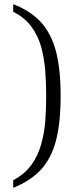

<svg xmlns="http://www.w3.org/2000/svg" viewBox="-20 -773 355 915"><path d="M43 122.1V85.9Q97.2 57.1 128.9 13.7Q160.6 -29.8 175.8 -84Q191.4 -138.2 195.8 -197Q200.2 -255.9 200.2 -315.9Q200.2 -376 195.6 -435.5Q190.9 -495.1 176.3 -549.3Q161.1 -603 129.2 -646.5Q97.2 -689.9 43 -716.8V-752.9Q123.5 -722.7 174.3 -668Q224.1 -613.8 246.6 -528.8Q269 -443.8 269 -315.9Q269 -187.5 246.6 -102.5Q224.1 -17.1 174.1 36.4Q124 89.8 43 122.1Z"/></svg>

Font: Koh Santepheap Light
Style: Regular
Weight: 300
Designer: Danh Hong
Version: Version 2.002; ttfautohint (v1.8.3)